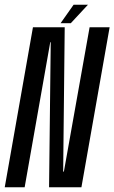

<svg xmlns="http://www.w3.org/2000/svg" viewBox="-51 -790 482 810"><path d="M-31 0H53L161 -612H163L156 0H292.5L411.5 -675H327L218.5 -66H215.5L222 -675H88ZM204.5 -692H247.5L320 -770H259.5Z"/></svg>

Font: Anybody ExtraCondensed
Style: Italic
Weight: 400
Width: 2
Italic angle: -10°
Version: Version 1.113;gftools[0.9.25]